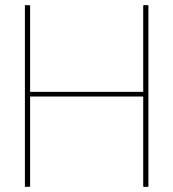

<svg xmlns="http://www.w3.org/2000/svg" viewBox="-20 -720 668 740"><path d="M532 0V-700H552V0ZM76 0V-700H96V0ZM82 -348V-366H548V-348Z"/></svg>

Font: DM Sans 18pt Thin
Style: Regular
Weight: 250
Designer: Colophon Foundry, Jonny Pinhorn
Foundry: Colophon Foundry
Version: Version 4.004;gftools[0.9.30]